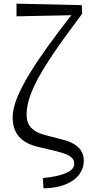

<svg xmlns="http://www.w3.org/2000/svg" viewBox="-20 -823 490 1047"><path d="M243 -82C151 -103 125 -142 125 -199C125 -325 232 -487 428 -748L426 -795L70 -803V-734L369 -740C184 -503 49 -305 49 -185C49 -97 92 -46 184 -23L289 2C368 22 385 41 385 71C385 112 320 138 214 148L217 204C365 202 437 132 437 54C437 0 404 -42 317 -63Z"/></svg>

Font: Source Han Serif K
Style: Regular
Weight: 400
Designer: Ryoko NISHIZUKA 西塚涼子 (kana & ideographs); Frank Grießhammer (Latin, Greek & Cyrillic); Wenlong ZHANG 张文龙 (bopomofo); San
Foundry: Adobe Systems Incorporated
Version: Version 1.001;PS 1.001;hotconv 16.6.54;makeotf.lib2.5.65590